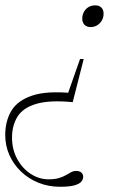

<svg xmlns="http://www.w3.org/2000/svg" viewBox="-36 -466 491 734"><path d="M310.5 -362.5Q295.5 -362.5 287 -371.2Q278.5 -380 278.5 -394.5Q278.5 -408.5 284.8 -420.2Q291 -432 302.2 -438.8Q313.5 -445.5 328 -445.5Q343.5 -445.5 351.8 -436.8Q360 -428 360 -414Q360 -400 353.8 -388.5Q347.5 -377 336.2 -369.8Q325 -362.5 310.5 -362.5ZM193.5 248Q149 248 110.8 232.5Q72.5 217 44 189.5Q15.5 162 -0.2 126.5Q-16 91 -16 50Q-16 -2.5 7.2 -42Q30.5 -81.5 86.8 -100.5Q143 -119.5 241 -110L215 -84L270 -240.5H284L242 -75.5Q154 -84 103 -69Q52 -54 31 -20.2Q10 13.5 10 60Q10 105.5 29.8 141.8Q49.5 178 81.5 198.8Q113.5 219.5 149.5 219.5Q173 219.5 189 214.8Q205 210 216 203.5Q227 197 236 192.2Q245 187.5 255 187.5Q268.5 187.5 275.2 193.8Q282 200 282 209.5Q282 219.5 275 228.2Q268 237 248.8 242.5Q229.5 248 193.5 248Z"/></svg>

Font: Newsreader 16pt 16pt ExtraLight
Style: Italic
Weight: 250
Italic angle: -17°
Version: Version 1.003